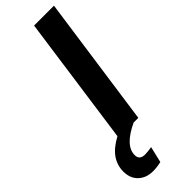

<svg xmlns="http://www.w3.org/2000/svg" viewBox="-395 -704 956 956"><g transform="rotate(-45 83.0 -226.0)"><path d="M253 -692 155 0H122Q11 52 11 118Q11 153 49 153Q69 153 97 148L77 233Q47 240 20 240Q-28 240 -57.5 212Q-87 184 -87 136Q-87 92 -62 56Q-37 20 17 -9L113 -692Z"/></g></svg>

Font: Fira Sans Extra Condensed SemiBold
Style: Italic
Weight: 600
Width: 3
Italic angle: -8°
Designer: Carrois Corporate & Edenspiekermann AG
Foundry: Carrois Corporate GbR & Edenspiekermann AG
Version: Version 4.203